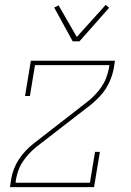

<svg xmlns="http://www.w3.org/2000/svg" viewBox="-20 -770 540 790"><path d="M21 0 26 -33Q29 -53 37 -74Q45 -95 57.5 -114Q70 -133 85.5 -149.5Q101 -166 119 -180L343 -354Q359 -367 373 -382Q387 -397 398.5 -414Q410 -431 417 -450Q424 -469 428 -488L430 -502H124L103 -375H83L107 -520H453L448 -488Q444 -467 436 -446Q428 -425 416 -406Q404 -387 388 -370.5Q372 -354 355 -340L130 -166Q114 -153 100 -138Q86 -123 74.5 -106Q63 -89 56 -70Q49 -51 46 -33L44 -18H350L371 -145H391L367 0ZM279 -600 203 -739 221 -748 296 -618 415 -750 429 -738 307 -600Z"/></svg>

Font: Iosevka Curly Slab Thin
Style: Italic
Weight: 100
Italic angle: -9°
Monospace: yes
Designer: Belleve Invis
Foundry: Belleve Invis
Version: Version 22.1.2; ttfautohint (v1.8.4)